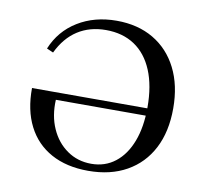

<svg xmlns="http://www.w3.org/2000/svg" viewBox="-70 -658 799 746"><g transform="rotate(10 330.0 -285.0)"><path d="M323.4 11.3Q237.9 11.3 177 -22.2Q116.1 -55.6 84.3 -118.1Q52.4 -180.6 53.2 -267.7H541.9L542.7 -238.7H152.4Q149.2 -175.8 171.4 -125.8Q193.5 -75.8 235.1 -46.8Q276.6 -17.7 330.6 -17.7Q384.7 -17.7 424.6 -48.8Q464.5 -79.8 486.3 -136.7Q508.1 -193.5 508.1 -271.8Q508.1 -356.5 483.1 -416.5Q458.1 -476.6 410.9 -508.1Q363.7 -539.5 297.6 -539.5Q233.9 -539.5 186.3 -508.9Q138.7 -478.2 109.7 -417.7L83.9 -429Q113.7 -501.6 179.4 -541.9Q245.2 -582.3 332.3 -582.3Q416.1 -582.3 477.8 -546Q539.5 -509.7 573.4 -442.7Q607.3 -375.8 607.3 -284.7Q607.3 -192.7 573 -126.6Q538.7 -60.5 475 -24.6Q411.3 11.3 323.4 11.3Z"/></g></svg>

Font: Playfair 5pt SemiExpanded Light Medium
Style: Regular
Weight: 500
Version: Version 2.203